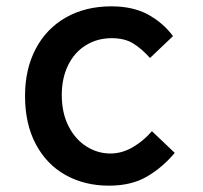

<svg xmlns="http://www.w3.org/2000/svg" viewBox="-20 -578 640 606"><path d="M59 -275Q59 -360 92.8 -424Q126.5 -488 188.2 -523Q250 -558 331.5 -558Q400 -558 447.8 -531.8Q495.5 -505.5 526 -464L453.5 -395Q426 -425.5 399.2 -441.5Q372.5 -457.5 333 -457.5Q287 -457.5 251 -435.2Q215 -413 195 -372.2Q175 -331.5 175 -278Q175 -222 196.2 -180Q217.5 -138 252.8 -115.8Q288 -93.5 328.5 -93.5Q365 -93.5 399.2 -113.5Q433.5 -133.5 459.5 -164L531.5 -95.5Q493 -49.5 444 -20.8Q395 8 324 8Q247 8 187 -25.5Q127 -59 93 -123Q59 -187 59 -275Z"/></svg>

Font: JuliaMono SemiBold
Style: Regular
Weight: 600
Monospace: yes
Designer: cormullion
Foundry: corm
Version: Version 0.055; ttfautohint (v1.8.4)